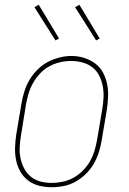

<svg xmlns="http://www.w3.org/2000/svg" viewBox="-20 -775 540 803"><path d="M195 8Q169 8 143 1.5Q117 -5 97 -20.5Q77 -36 64.5 -58.5Q52 -81 47 -106.5Q42 -132 43 -159Q44 -186 48 -213L70 -343Q74 -368 82 -393Q90 -418 103.5 -441Q117 -464 136.5 -483.5Q156 -503 179.5 -515.5Q203 -528 228.5 -534.5Q254 -541 279 -541Q306 -541 331.5 -533Q357 -525 377.5 -510Q398 -495 410.5 -472Q423 -449 428 -423.5Q433 -398 432 -371Q431 -344 427 -317L405 -187Q401 -162 393 -137Q385 -112 371.5 -89Q358 -66 338.5 -47Q319 -28 295.5 -15Q272 -2 246.5 3Q221 8 195 8ZM196 -10Q219 -10 242.5 -15Q266 -20 287 -31.5Q308 -43 326 -61Q344 -79 356 -100Q368 -121 375 -144Q382 -167 386 -190L408 -320Q412 -344 413 -368.5Q414 -393 409.5 -416Q405 -439 394.5 -459.5Q384 -480 365.5 -494Q347 -508 324 -514Q301 -520 277 -520Q253 -520 230 -514.5Q207 -509 186 -497.5Q165 -486 148 -468Q131 -450 119 -429Q107 -408 100 -385.5Q93 -363 89 -340L68 -210Q64 -186 62.5 -161.5Q61 -137 65.5 -114.5Q70 -92 80.5 -71.5Q91 -51 108.5 -36.5Q126 -22 149 -16Q172 -10 196 -10ZM382 -606 294 -745 312 -755 397 -614ZM212 -606 124 -745 142 -755 227 -614Z"/></svg>

Font: Iosevka Curly Slab ThObl
Style: Regular
Weight: 100
Italic angle: -9°
Monospace: yes
Designer: Belleve Invis
Foundry: Belleve Invis
Version: Version 11.0.0; ttfautohint (v1.8.3)